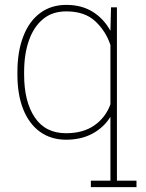

<svg xmlns="http://www.w3.org/2000/svg" viewBox="-20 -558 595 781"><path d="M535.2 176.8V203.1H349.6V176.8H429.2V-83Q402.8 -40 356.9 -14.9Q311 10.3 249 10.3Q187.5 10.3 142.6 -22Q98.1 -54.2 74.5 -113.5Q50.8 -172.9 50.8 -254.4V-264.6Q50.8 -348.6 74.7 -409.7Q98.1 -471.2 142.8 -504.6Q187.5 -538.1 250 -538.1Q312 -538.1 357.2 -510Q402.3 -481.9 429.2 -432.6L431.6 -528.3H455.6V176.8ZM248.5 -16.1Q318.4 -16.1 364 -48.1Q409.7 -80.1 429.2 -133.8V-375Q410.6 -431.2 367.7 -471.4Q324.7 -511.7 249.5 -511.7Q192.9 -511.7 155.3 -480.5Q117.2 -449.2 97.7 -393.6Q78.1 -337.9 78.1 -264.6V-254.4Q78.1 -145 121.3 -80.6Q164.6 -16.1 248.5 -16.1Z"/></svg>

Font: Battambang Thin
Style: Regular
Weight: 100
Designer: Danh Hong
Version: Version 8.002; ttfautohint (v1.8.3)